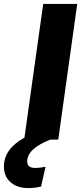

<svg xmlns="http://www.w3.org/2000/svg" viewBox="-115 -714 415 982"><path d="M280 -694 183 0H143Q24 46 24 112Q24 145 65 145Q89 145 118 139L95 240Q63 248 30 248Q-26 248 -60.5 218.5Q-95 189 -95 138Q-95 48 10 -10L106 -694Z"/></svg>

Font: Fira Sans Condensed ExtraBold
Style: Italic
Weight: 800
Width: 3
Italic angle: -8°
Designer: bBox Type GmbH & Carrois Corporate GbR & Edenspiekermann AG
Foundry: bBox Type GmbH & Carrois Corporate GbR & Edenspiekermann AG
Version: Version 4.301